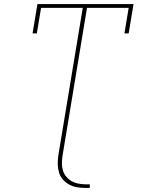

<svg xmlns="http://www.w3.org/2000/svg" viewBox="-20 -755 715 949"><path d="M404 174Q382 174 361 170.5Q340 167 322.5 157.5Q305 148 291.5 133Q278 118 272 98.5Q266 79 265.5 58Q265 37 268 15L389 -716H183L162 -590H141L165 -735H640L616 -590H595L616 -716H410L289 15Q286 34 286 52.5Q286 71 291 87.5Q296 104 307.5 118Q319 132 334 140.5Q349 149 367 152.5Q385 156 403 156H424V174Z"/></svg>

Font: Iosevka Etoile Thin
Style: Italic
Weight: 100
Italic angle: -9°
Designer: Belleve Invis
Foundry: Belleve Invis
Version: Version 22.1.2; ttfautohint (v1.8.4)